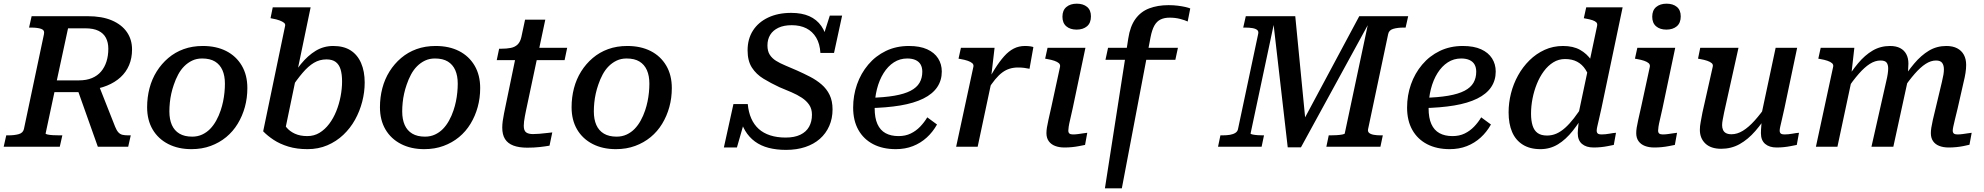

<svg xmlns="http://www.w3.org/2000/svg" viewBox="-44 -798 10789 1044"><path d="M374 -321 488 -347 582 -109Q590 -89 599.5 -78.5Q609 -68 622 -65Q635 -62 654 -62H667L653 0H488ZM295 -62 281 0H-24L-10 -62H1Q34 -62 57.5 -68.5Q81 -75 86 -96L195 -612Q200 -634 180 -641Q160 -648 125 -648H114L128 -710H432Q511 -710 564.5 -687Q618 -664 646 -623.5Q674 -583 674 -529Q674 -482 658 -444Q642 -406 611.5 -378Q581 -350 538 -332.5Q495 -315 441 -309Q430 -307 421 -304Q412 -301 404 -299Q396 -297 388 -297H252L204 -72Q204 -69 215 -66.5Q226 -64 244 -63Q262 -62 281 -62ZM420 -644H326L265 -361H386Q426 -361 456 -373.5Q486 -386 505.5 -409Q525 -432 535 -463.5Q545 -495 545 -533Q545 -567 532 -592Q519 -617 491.5 -630.5Q464 -644 420 -644Z M1156 -198Q1164 -222 1169 -246Q1174 -270 1176.5 -295Q1179 -320 1179 -343Q1179 -386 1165.5 -416.5Q1152 -447 1125 -463.5Q1098 -480 1055 -480Q1025 -480 1001 -468.5Q977 -457 958 -438Q939 -419 925 -393Q911 -367 901 -337Q893 -314 887.5 -289.5Q882 -265 879.5 -240Q877 -215 877 -192Q877 -149 890.5 -118.5Q904 -88 931.5 -71.5Q959 -55 1001 -55Q1031 -55 1055.5 -66.5Q1080 -78 1098.5 -97Q1117 -116 1131.5 -142Q1146 -168 1156 -198ZM756 -215Q756 -269 769 -318.5Q782 -368 808 -409.5Q834 -451 871 -482.5Q908 -514 955 -531Q1002 -548 1059 -548Q1132 -548 1186 -520.5Q1240 -493 1270.5 -441.5Q1301 -390 1301 -319Q1301 -265 1287.5 -216Q1274 -167 1248.5 -125Q1223 -83 1186 -52.5Q1149 -22 1101.5 -4.5Q1054 13 997 13Q925 13 870.5 -15Q816 -43 786 -94Q756 -145 756 -215Z M1627 -58Q1664 -58 1693.5 -76Q1723 -94 1746 -124.5Q1769 -155 1784.5 -193.5Q1800 -232 1808 -274Q1816 -316 1816 -355Q1816 -394 1808 -420.5Q1800 -447 1781.5 -461Q1763 -475 1731 -475Q1694 -475 1663 -456.5Q1632 -438 1601 -401.5Q1570 -365 1533 -310L1518 -340Q1554 -403 1592 -449.5Q1630 -496 1673 -522Q1716 -548 1768 -548Q1825 -548 1862.5 -524Q1900 -500 1919.5 -455Q1939 -410 1939 -349Q1939 -297 1925.5 -245Q1912 -193 1886.5 -147Q1861 -101 1823 -65Q1785 -29 1736 -8Q1687 13 1628 13Q1570 13 1524 -1Q1478 -15 1444 -37.5Q1410 -60 1387 -84L1506 -656Q1509 -667 1500.5 -674Q1492 -681 1476 -687Q1460 -693 1437 -697L1427 -699L1439 -758H1645L1502 -70Q1493 -79 1488.5 -88.5Q1484 -98 1482 -108.5Q1480 -119 1481.5 -129.5Q1483 -140 1487 -151Q1496 -127 1513.5 -105.5Q1531 -84 1559.5 -71Q1588 -58 1627 -58Z M2422 -198Q2430 -222 2435 -246Q2440 -270 2442.5 -295Q2445 -320 2445 -343Q2445 -386 2431.5 -416.5Q2418 -447 2391 -463.5Q2364 -480 2321 -480Q2291 -480 2267 -468.5Q2243 -457 2224 -438Q2205 -419 2191 -393Q2177 -367 2167 -337Q2159 -314 2153.5 -289.5Q2148 -265 2145.5 -240Q2143 -215 2143 -192Q2143 -149 2156.5 -118.5Q2170 -88 2197.5 -71.5Q2225 -55 2267 -55Q2297 -55 2321.5 -66.5Q2346 -78 2364.5 -97Q2383 -116 2397.5 -142Q2412 -168 2422 -198ZM2022 -215Q2022 -269 2035 -318.5Q2048 -368 2074 -409.5Q2100 -451 2137 -482.5Q2174 -514 2221 -531Q2268 -548 2325 -548Q2398 -548 2452 -520.5Q2506 -493 2536.5 -441.5Q2567 -390 2567 -319Q2567 -265 2553.5 -216Q2540 -167 2514.5 -125Q2489 -83 2452 -52.5Q2415 -22 2367.5 -4.5Q2320 13 2263 13Q2191 13 2136.5 -15Q2082 -43 2052 -94Q2022 -145 2022 -215Z M2823 5Q2778 5 2747.5 -6.5Q2717 -18 2702 -42Q2687 -66 2687 -104Q2687 -120 2689.5 -139.5Q2692 -159 2696.5 -180.5Q2701 -202 2705 -222L2767 -522L2825 -538H3040L3026 -471H2657L2670 -533H2680Q2711 -533 2733.5 -537.5Q2756 -542 2770.5 -556Q2785 -570 2791 -597L2811 -691H2921L2816 -196Q2813 -181 2810 -165.5Q2807 -150 2805.5 -137Q2804 -124 2804 -114Q2804 -88 2816.5 -78.5Q2829 -69 2854 -69Q2868 -69 2888 -70.5Q2908 -72 2927.5 -74.5Q2947 -77 2959 -78L2944 -6Q2922 -2 2891 1.5Q2860 5 2823 5Z M3464 -198Q3472 -222 3477 -246Q3482 -270 3484.5 -295Q3487 -320 3487 -343Q3487 -386 3473.5 -416.5Q3460 -447 3433 -463.5Q3406 -480 3363 -480Q3333 -480 3309 -468.5Q3285 -457 3266 -438Q3247 -419 3233 -393Q3219 -367 3209 -337Q3201 -314 3195.5 -289.5Q3190 -265 3187.5 -240Q3185 -215 3185 -192Q3185 -149 3198.5 -118.5Q3212 -88 3239.5 -71.5Q3267 -55 3309 -55Q3339 -55 3363.5 -66.5Q3388 -78 3406.5 -97Q3425 -116 3439.5 -142Q3454 -168 3464 -198ZM3064 -215Q3064 -269 3077 -318.5Q3090 -368 3116 -409.5Q3142 -451 3179 -482.5Q3216 -514 3263 -531Q3310 -548 3367 -548Q3440 -548 3494 -520.5Q3548 -493 3578.5 -441.5Q3609 -390 3609 -319Q3609 -265 3595.5 -216Q3582 -167 3556.5 -125Q3531 -83 3494 -52.5Q3457 -22 3409.5 -4.5Q3362 13 3305 13Q3233 13 3178.5 -15Q3124 -43 3094 -94Q3064 -145 3064 -215Z M4230 17Q4178 17 4135.5 6Q4093 -5 4061 -28.5Q4029 -52 4008 -87Q3987 -122 3978 -169Q3981 -173 3988.5 -174Q3996 -175 4002.5 -172Q4009 -169 4010 -160L3963 4H3892L3944 -232H4022Q4026 -188 4041 -154Q4056 -120 4081.5 -97Q4107 -74 4144 -62Q4181 -50 4228 -50Q4276 -50 4308 -65.5Q4340 -81 4355.5 -109Q4371 -137 4371 -174Q4371 -206 4356 -228Q4341 -250 4316 -266.5Q4291 -283 4259.5 -296.5Q4228 -310 4194 -324Q4147 -346 4107.5 -370Q4068 -394 4044.5 -430.5Q4021 -467 4021 -524Q4021 -586 4050 -631.5Q4079 -677 4132.5 -702.5Q4186 -728 4258 -728Q4316 -728 4356.5 -710Q4397 -692 4422 -656.5Q4447 -621 4455 -567Q4452 -562 4445 -561.5Q4438 -561 4432.5 -565Q4427 -569 4425 -578L4468 -713H4535L4491 -510H4417Q4414 -560 4394 -593.5Q4374 -627 4340.5 -644Q4307 -661 4261 -661Q4218 -661 4188.5 -647Q4159 -633 4144 -608.5Q4129 -584 4129 -551Q4129 -520 4141.5 -500.5Q4154 -481 4175.5 -467.5Q4197 -454 4226 -442Q4255 -430 4289 -415Q4325 -399 4360 -381Q4395 -363 4423 -339Q4451 -315 4467 -282Q4483 -249 4483 -203Q4483 -154 4465 -113Q4447 -72 4414 -43Q4381 -14 4334.5 1.5Q4288 17 4230 17Z M4827 13Q4756 13 4704 -14Q4652 -41 4623.5 -91.5Q4595 -142 4595 -213Q4595 -279 4616 -339Q4637 -399 4677 -446.5Q4717 -494 4773 -521Q4829 -548 4898 -548Q4958 -548 4997.5 -530Q5037 -512 5057 -480.5Q5077 -449 5077 -409Q5077 -361 5052 -324Q5027 -287 4976.5 -262Q4926 -237 4851.5 -224.5Q4777 -212 4678 -210L4684 -266Q4764 -268 4819 -277.5Q4874 -287 4907.5 -304.5Q4941 -322 4956 -348Q4971 -374 4971 -408Q4971 -431 4962 -447Q4953 -463 4934.5 -471.5Q4916 -480 4889 -480Q4849 -480 4816.5 -459Q4784 -438 4760.5 -400.5Q4737 -363 4724.5 -314Q4712 -265 4712 -209Q4712 -157 4727 -123.5Q4742 -90 4771 -74Q4800 -58 4842 -58Q4879 -58 4908 -72Q4937 -86 4959.5 -109.5Q4982 -133 4998 -160L5051 -121Q5028 -80 4995 -50Q4962 -20 4920 -3.5Q4878 13 4827 13Z M5155 0H5272L5351 -372L5345 -376L5364 -538H5181L5168 -479L5179 -477Q5202 -473 5218 -467.5Q5234 -462 5242.5 -454.5Q5251 -447 5249 -436ZM5575 -542Q5571 -544 5558.5 -546Q5546 -548 5529 -548Q5496 -548 5468.5 -534Q5441 -520 5416 -492Q5391 -464 5365.5 -423.5Q5340 -383 5311 -329L5326 -308Q5348 -343 5367.5 -366.5Q5387 -390 5406 -404Q5425 -418 5446 -424.5Q5467 -431 5491 -431Q5510 -431 5525 -429Q5540 -427 5554 -424Z M5646 -74Q5646 -88 5648.5 -104Q5651 -120 5657 -147Q5663 -174 5673 -218L5720 -435Q5722 -447 5713.5 -454.5Q5705 -462 5689 -467.5Q5673 -473 5650 -477L5639 -479L5652 -538H5858L5789 -210Q5781 -173 5775 -148Q5769 -123 5767 -109Q5765 -95 5765 -88Q5765 -77 5771 -72Q5777 -67 5790 -67Q5804 -67 5818 -69Q5832 -71 5845.5 -73Q5859 -75 5868 -76L5856 -10Q5841 -7 5823 -3.5Q5805 0 5785 2Q5765 4 5744 4Q5715 4 5693 -4.5Q5671 -13 5658.5 -30.5Q5646 -48 5646 -74ZM5733 -707Q5733 -742 5754.5 -760Q5776 -778 5811 -778Q5846 -778 5867 -760.5Q5888 -743 5888 -709Q5888 -673 5866.5 -655Q5845 -637 5810 -637Q5775 -637 5754 -655Q5733 -673 5733 -707Z M5981 -538H6361L6347 -473H5967ZM6316 -702Q6287 -702 6266.5 -692Q6246 -682 6233 -659Q6220 -636 6212 -595L6056 226H5964L6091 -589Q6101 -655 6130 -695Q6159 -735 6205 -752.5Q6251 -770 6310 -770Q6337 -770 6360.5 -767Q6384 -764 6401.5 -760Q6419 -756 6428 -752L6414 -681Q6400 -688 6373.5 -695Q6347 -702 6316 -702Z M6579 0 6592 -62H6603Q6626 -62 6644 -65Q6662 -68 6674 -76Q6686 -84 6688 -98L6797 -612Q6801 -627 6792.5 -634.5Q6784 -642 6767 -645Q6750 -648 6727 -648H6716L6730 -710H6999L7056 -125L7028 -114L7347 -710H7613L7599 -648H7588Q7555 -648 7531.5 -641Q7508 -634 7504 -612L7395 -96Q7392 -83 7400.5 -75.5Q7409 -68 7426 -65Q7443 -62 7464 -62H7475L7462 0H7168L7181 -62H7190Q7205 -62 7223 -63Q7241 -64 7254 -66.5Q7267 -69 7268 -72L7399 -689L7410 -692L7030 3H6958L6878 -692L6888 -693L6756 -72Q6756 -69 6767.5 -66.5Q6779 -64 6795.5 -63Q6812 -62 6824 -62H6829L6816 0Z M7839 13Q7768 13 7716 -14Q7664 -41 7635.5 -91.5Q7607 -142 7607 -213Q7607 -279 7628 -339Q7649 -399 7689 -446.5Q7729 -494 7785 -521Q7841 -548 7910 -548Q7970 -548 8009.5 -530Q8049 -512 8069 -480.5Q8089 -449 8089 -409Q8089 -361 8064 -324Q8039 -287 7988.5 -262Q7938 -237 7863.5 -224.5Q7789 -212 7690 -210L7696 -266Q7776 -268 7831 -277.5Q7886 -287 7919.5 -304.5Q7953 -322 7968 -348Q7983 -374 7983 -408Q7983 -431 7974 -447Q7965 -463 7946.5 -471.5Q7928 -480 7901 -480Q7861 -480 7828.5 -459Q7796 -438 7772.5 -400.5Q7749 -363 7736.5 -314Q7724 -265 7724 -209Q7724 -157 7739 -123.5Q7754 -90 7783 -74Q7812 -58 7854 -58Q7891 -58 7920 -72Q7949 -86 7971.5 -109.5Q7994 -133 8010 -160L8063 -121Q8040 -80 8007 -50Q7974 -20 7932 -3.5Q7890 13 7839 13Z M8332 13Q8275 13 8236 -11.5Q8197 -36 8178 -80.5Q8159 -125 8159 -187Q8159 -239 8172 -290.5Q8185 -342 8210.5 -388Q8236 -434 8272.5 -470Q8309 -506 8355 -527Q8401 -548 8455 -548Q8510 -548 8547.5 -527Q8585 -506 8609 -470.5Q8633 -435 8645 -390L8605 -355Q8595 -392 8577 -420Q8559 -448 8531.5 -462.5Q8504 -477 8466 -477Q8431 -477 8402 -459Q8373 -441 8350.5 -410.5Q8328 -380 8312.5 -341.5Q8297 -303 8289 -261.5Q8281 -220 8281 -180Q8281 -142 8289.5 -115Q8298 -88 8317 -74.5Q8336 -61 8368 -61Q8395 -61 8419 -71.5Q8443 -82 8466.5 -103Q8490 -124 8514.5 -155.5Q8539 -187 8566 -230L8583 -199Q8546 -135 8508 -87Q8470 -39 8427 -13Q8384 13 8332 13ZM8621 4Q8581 4 8558 -15.5Q8535 -35 8535 -74Q8535 -80 8536 -92Q8537 -104 8538.5 -119Q8540 -134 8542 -152L8533 -150L8640 -656Q8643 -669 8636.5 -676Q8630 -683 8615.5 -688Q8601 -693 8578 -697L8568 -699L8581 -758H8779L8664 -210Q8656 -173 8650 -148Q8644 -123 8641 -109Q8638 -95 8638 -88Q8638 -77 8644 -72Q8650 -67 8663 -67Q8685 -67 8706.5 -71Q8728 -75 8743 -76L8731 -10Q8716 -7 8698.5 -3.5Q8681 0 8661.5 2Q8642 4 8621 4Z M8853 -74Q8853 -88 8855.5 -104Q8858 -120 8864 -147Q8870 -174 8880 -218L8927 -435Q8929 -447 8920.5 -454.5Q8912 -462 8896 -467.5Q8880 -473 8857 -477L8846 -479L8859 -538H9065L8996 -210Q8988 -173 8982 -148Q8976 -123 8974 -109Q8972 -95 8972 -88Q8972 -77 8978 -72Q8984 -67 8997 -67Q9011 -67 9025 -69Q9039 -71 9052.5 -73Q9066 -75 9075 -76L9063 -10Q9048 -7 9030 -3.5Q9012 0 8992 2Q8972 4 8951 4Q8922 4 8900 -4.5Q8878 -13 8865.5 -30.5Q8853 -48 8853 -74ZM8940 -707Q8940 -742 8961.5 -760Q8983 -778 9018 -778Q9053 -778 9074 -760.5Q9095 -743 9095 -709Q9095 -673 9073.5 -655Q9052 -637 9017 -637Q8982 -637 8961 -655Q8940 -673 8940 -707Z M9331 -187Q9326 -162 9323 -146Q9320 -130 9320 -117Q9320 -103 9325 -91.5Q9330 -80 9341.5 -74Q9353 -68 9371 -68Q9402 -68 9433 -87Q9464 -106 9496.5 -142Q9529 -178 9565 -230L9577 -191Q9540 -131 9500.5 -85.5Q9461 -40 9415.5 -14.5Q9370 11 9315 11Q9259 11 9229 -17.5Q9199 -46 9199 -92Q9199 -112 9203.5 -135Q9208 -158 9213 -186L9269 -435Q9272 -447 9263.5 -454.5Q9255 -462 9239 -467.5Q9223 -473 9200 -477L9189 -479L9201 -538H9409ZM9659 -210Q9651 -173 9645 -148Q9639 -123 9636 -109Q9633 -95 9633 -88Q9633 -77 9639 -72Q9645 -67 9658 -67Q9680 -67 9701.5 -71Q9723 -75 9738 -76L9726 -10Q9711 -7 9693 -3.5Q9675 0 9656 2Q9637 4 9616 4Q9577 4 9554 -15.5Q9531 -35 9531 -74Q9531 -80 9531.5 -92Q9532 -104 9533.5 -120Q9535 -136 9537 -154L9528 -148L9611 -538H9728Z M9830 0H9947L10028 -380L10022 -388L10039 -538H9856L9843 -479L9854 -477Q9877 -473 9893 -467.5Q9909 -462 9917.5 -454.5Q9926 -447 9924 -436ZM10601 -210 10633 -351Q10640 -379 10643.5 -402Q10647 -425 10647 -445Q10647 -477 10634.5 -500Q10622 -523 10598 -535.5Q10574 -548 10539 -548Q10487 -548 10444.5 -522.5Q10402 -497 10364.5 -452.5Q10327 -408 10290 -349L10301 -310Q10336 -361 10367 -396.5Q10398 -432 10426.5 -450.5Q10455 -469 10483 -469Q10507 -469 10516.5 -456Q10526 -443 10526 -421Q10526 -408 10523.5 -392.5Q10521 -377 10515 -352L10483 -218Q10472 -174 10466 -147Q10460 -120 10457.5 -103.5Q10455 -87 10455 -74Q10455 -48 10467 -30.5Q10479 -13 10501 -4.5Q10523 4 10552 4Q10573 4 10593 2Q10613 0 10631 -3.5Q10649 -7 10665 -11L10677 -76Q10668 -75 10655 -73Q10642 -71 10627.5 -69Q10613 -67 10599 -67Q10586 -67 10580 -72Q10574 -77 10574 -88Q10574 -95 10577 -109.5Q10580 -124 10586 -148.5Q10592 -173 10601 -210ZM10132 0H10251L10326 -344Q10328 -351 10329 -366.5Q10330 -382 10330.5 -399.5Q10331 -417 10332 -431.5Q10333 -446 10333 -452Q10333 -482 10321.5 -503.5Q10310 -525 10288 -536.5Q10266 -548 10233 -548Q10181 -548 10138.5 -523Q10096 -498 10059 -453.5Q10022 -409 9985 -349L9997 -310Q10032 -361 10063 -396.5Q10094 -432 10123 -450.5Q10152 -469 10181 -469Q10206 -469 10214.5 -457.5Q10223 -446 10223 -426Q10223 -413 10220.5 -396Q10218 -379 10212 -354Z"/></svg>

Font: Roboto Serif Medium
Style: Italic
Weight: 500
Italic angle: -10°
Designer: Greg Gazdowicz
Foundry: Commercial Type
Version: Version 1.008